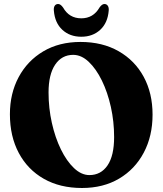

<svg xmlns="http://www.w3.org/2000/svg" viewBox="-20 -924 814 959"><path d="M382 -714.5Q491.5 -714.5 572.5 -668.2Q653.5 -622 697.8 -540.2Q742 -458.5 742 -351.5Q742 -244.5 698.2 -161.8Q654.5 -79 575.2 -32Q496 15 389.5 15Q279.5 15 198.8 -31Q118 -77 73.8 -160Q29.5 -243 29.5 -353.5Q29.5 -457 73.2 -538.8Q117 -620.5 196.2 -667.5Q275.5 -714.5 382 -714.5ZM550 -239.5Q550 -316.5 533.8 -389.8Q517.5 -463 488.8 -521.8Q460 -580.5 423.2 -615.2Q386.5 -650 345.5 -650Q288.5 -650 255.5 -601Q222.5 -552 222.5 -462Q222.5 -384 239 -310.2Q255.5 -236.5 284.2 -177.8Q313 -119 349.8 -84.2Q386.5 -49.5 426.5 -49.5Q484 -49.5 517 -97.8Q550 -146 550 -239.5ZM386 -832.5Q446 -832.5 477 -886.5Q489.5 -904 501.5 -904Q512.5 -904 518.5 -895Q524.5 -886 523 -871Q518 -809.5 480.5 -775Q443 -740.5 386 -740.5Q329 -740.5 291.5 -775Q254 -809.5 249 -871Q247.5 -886 253.2 -895Q259 -904 270.5 -904Q282.5 -904 295 -886.5Q325.5 -832.5 386 -832.5Z"/></svg>

Font: Fraunces 72pt S050
Style: Bold
Weight: 700
Version: Version 1.000; ttfautohint (v1.8.3)